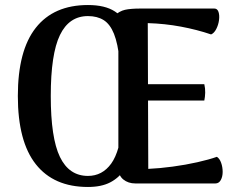

<svg xmlns="http://www.w3.org/2000/svg" viewBox="-20 -730 951 764"><path d="M532 -235Q524 -179 510.5 -133.5Q497 -88 475 -55Q453 -22 418 -4Q383 14 330 14Q194 14 122.5 -76.5Q51 -167 51 -348Q51 -529 122.5 -619.5Q194 -710 330 -710Q398 -710 437 -684.5Q476 -659 497 -611Q518 -563 531 -493L456 -489Q449 -557 433.5 -595.5Q418 -634 392.5 -650Q367 -666 330 -666Q255 -666 218.5 -590.5Q182 -515 182 -348Q182 -181 218.5 -105.5Q255 -30 330 -30Q387 -30 422.5 -79Q458 -128 468 -242ZM519 0Q490 0 470.5 -16Q451 -32 451 -62V-546Q451 -575 447.5 -606Q444 -637 433 -666Q455 -686 477.5 -691Q500 -696 539 -696H833Q845 -696 849.5 -682.5Q854 -669 851.5 -650Q849 -631 840.5 -614.5Q832 -598 820 -593Q764 -612 700 -624Q636 -636 568 -638L570 -58Q615 -60 667 -67Q719 -74 765.5 -84.5Q812 -95 843 -106Q854 -99 860 -82Q866 -65 866 -46Q866 -27 858.5 -13.5Q851 0 837 0ZM547 -330V-395H793Q797 -378 796.5 -361Q796 -344 793 -330Z"/></svg>

Font: Arima SemiBold
Style: Regular
Weight: 600
Designer: Joana Correia and Natanael Gama
Foundry: NDISCOVER
Version: Version 1.101;gftools[0.9.23]